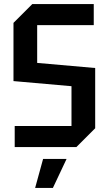

<svg xmlns="http://www.w3.org/2000/svg" viewBox="-20 -720 532 940"><path d="M52 0V-103H330V-298L46 -323V-608L138 -700H439V-597H162V-412L446 -387V-92L354 0ZM152 200 191 58H306L239 200Z"/></svg>

Font: Tektur SemiCondensed Medium
Style: Regular
Weight: 500
Width: 4
Designer: Adam Jagosz
Foundry: Adam Jagosz
Version: Version 1.005;gftools[0.9.30]